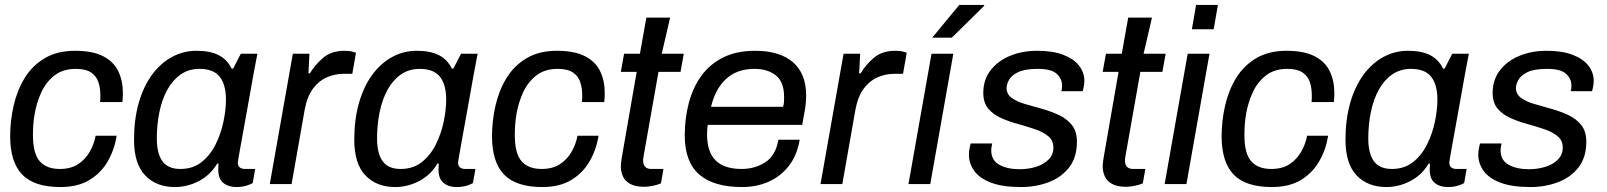

<svg xmlns="http://www.w3.org/2000/svg" viewBox="-20 -743 6486 775"><path d="M224 12Q118 12 69.5 -38.5Q21 -89 21 -193Q21 -255 35 -316.5Q49 -378 79.5 -428Q110 -478 160.5 -508Q211 -538 283 -538Q354 -538 396.5 -516Q439 -494 457.5 -455.5Q476 -417 476 -368Q476 -359 475.5 -349.5Q475 -340 474 -331H384Q385 -338 385 -345Q385 -352 385 -360Q385 -388 377 -412Q369 -436 347.5 -450.5Q326 -465 286 -465Q234 -465 200 -438.5Q166 -412 147 -371Q128 -330 120 -284Q116 -262 114.5 -240Q113 -218 113 -198Q113 -123 140.5 -92Q168 -61 221 -61Q266 -61 295.5 -80.5Q325 -100 342.5 -131Q360 -162 366 -195H451Q442 -139 415 -92Q388 -45 341 -16.5Q294 12 224 12Z M686 12Q611 12 566 -35Q521 -82 521 -179Q521 -261 540 -327.5Q559 -394 593.5 -441Q628 -488 674 -513Q720 -538 773 -538Q827 -538 861.5 -521Q896 -504 915 -466H921L952 -526H1019Q1019 -526 1014.5 -503Q1010 -480 1003 -442Q996 -404 988 -358Q980 -312 971.5 -266Q963 -220 956 -180.5Q949 -141 944.5 -116Q940 -91 940 -88Q940 -74 947.5 -67.5Q955 -61 970 -61H1010L1000 -4Q992 1 974.5 6.5Q957 12 934 12Q902 12 881.5 -4.5Q861 -21 861 -59Q861 -72 862 -84.5Q863 -97 865 -124L903 -83H857Q829 -36 782.5 -12Q736 12 686 12ZM708 -61Q759 -61 794 -89Q829 -117 850.5 -160.5Q872 -204 882 -252Q892 -300 892 -341Q892 -401 867 -433Q842 -465 785 -465Q742 -465 709.5 -442.5Q677 -420 655.5 -381Q634 -342 623.5 -291Q613 -240 613 -184Q613 -124 635.5 -92.5Q658 -61 708 -61Z M1069 0 1162 -526H1229L1225 -447H1231Q1250 -480 1283.5 -509Q1317 -538 1371 -538Q1392 -538 1404.5 -534Q1417 -530 1417 -530L1402 -445H1365Q1332 -445 1299.5 -431Q1267 -417 1243.5 -385.5Q1220 -354 1210 -301L1157 0Z M1575 12Q1500 12 1455 -35Q1410 -82 1410 -179Q1410 -261 1429 -327.5Q1448 -394 1482.5 -441Q1517 -488 1563 -513Q1609 -538 1662 -538Q1716 -538 1750.5 -521Q1785 -504 1804 -466H1810L1841 -526H1908Q1908 -526 1903.5 -503Q1899 -480 1892 -442Q1885 -404 1877 -358Q1869 -312 1860.5 -266Q1852 -220 1845 -180.5Q1838 -141 1833.5 -116Q1829 -91 1829 -88Q1829 -74 1836.5 -67.5Q1844 -61 1859 -61H1899L1889 -4Q1881 1 1863.5 6.5Q1846 12 1823 12Q1791 12 1770.5 -4.5Q1750 -21 1750 -59Q1750 -72 1751 -84.5Q1752 -97 1754 -124L1792 -83H1746Q1718 -36 1671.5 -12Q1625 12 1575 12ZM1597 -61Q1648 -61 1683 -89Q1718 -117 1739.5 -160.5Q1761 -204 1771 -252Q1781 -300 1781 -341Q1781 -401 1756 -433Q1731 -465 1674 -465Q1631 -465 1598.5 -442.5Q1566 -420 1544.5 -381Q1523 -342 1512.5 -291Q1502 -240 1502 -184Q1502 -124 1524.5 -92.5Q1547 -61 1597 -61Z M2169 12Q2063 12 2014.5 -38.5Q1966 -89 1966 -193Q1966 -255 1980 -316.5Q1994 -378 2024.5 -428Q2055 -478 2105.5 -508Q2156 -538 2228 -538Q2299 -538 2341.5 -516Q2384 -494 2402.5 -455.5Q2421 -417 2421 -368Q2421 -359 2420.5 -349.5Q2420 -340 2419 -331H2329Q2330 -338 2330 -345Q2330 -352 2330 -360Q2330 -388 2322 -412Q2314 -436 2292.5 -450.5Q2271 -465 2231 -465Q2179 -465 2145 -438.5Q2111 -412 2092 -371Q2073 -330 2065 -284Q2061 -262 2059.5 -240Q2058 -218 2058 -198Q2058 -123 2085.5 -92Q2113 -61 2166 -61Q2211 -61 2240.5 -80.5Q2270 -100 2287.5 -131Q2305 -162 2311 -195H2396Q2387 -139 2360 -92Q2333 -45 2286 -16.5Q2239 12 2169 12Z M2580 11Q2545 11 2524 -0.5Q2503 -12 2494.5 -31Q2486 -50 2486 -72Q2486 -81 2488.5 -99Q2491 -117 2495 -137L2550 -453H2486L2499 -526H2563L2589 -672H2685L2651 -526H2740L2727 -453H2638L2577 -108Q2576 -104 2576 -100Q2576 -96 2576 -95Q2576 -61 2609 -61H2658L2648 -3Q2635 3 2615.5 7Q2596 11 2580 11Z M2976 12Q2860 12 2802 -39Q2744 -90 2744 -196Q2744 -266 2760.5 -328Q2777 -390 2811 -437Q2845 -484 2899 -511Q2953 -538 3028 -538Q3127 -538 3180.5 -492Q3234 -446 3234 -357Q3234 -340 3232 -321.5Q3230 -303 3226 -283L3218 -239H2837Q2835 -228 2834.5 -219Q2834 -210 2834 -201Q2834 -130 2868.5 -95.5Q2903 -61 2974 -61Q3027 -61 3069 -88Q3111 -115 3122 -179H3208Q3197 -115 3163.5 -72.5Q3130 -30 3081.5 -9Q3033 12 2976 12ZM2850 -312H3141Q3144 -322 3144.5 -332Q3145 -342 3145 -351Q3145 -412 3112 -438.5Q3079 -465 3025 -465Q2956 -465 2912 -425.5Q2868 -386 2850 -312Z M3292 0 3385 -526H3452L3448 -447H3454Q3473 -480 3506.5 -509Q3540 -538 3594 -538Q3615 -538 3627.5 -534Q3640 -530 3640 -530L3625 -445H3588Q3555 -445 3522.5 -431Q3490 -417 3466.5 -385.5Q3443 -354 3433 -301L3380 0Z M3647 0 3740 -526H3828L3735 0ZM3743 -591 3852 -723H3952L3953 -720L3822 -591Z M4102 12Q4026 12 3979.5 -6Q3933 -24 3912 -54Q3891 -84 3891 -118Q3891 -134 3894.5 -149Q3898 -164 3898 -164H3985Q3983 -156 3982 -148Q3981 -140 3981 -137Q3981 -96 4013.5 -78Q4046 -60 4095 -60Q4132 -60 4163 -70Q4194 -80 4213 -99.5Q4232 -119 4232 -147Q4232 -176 4211.5 -193Q4191 -210 4159 -221Q4127 -232 4090.5 -242Q4054 -252 4022 -266Q3990 -280 3969.5 -304Q3949 -328 3949 -368Q3949 -420 3977.5 -458Q4006 -496 4055.5 -517Q4105 -538 4167 -538Q4230 -538 4272.5 -521.5Q4315 -505 4336 -477.5Q4357 -450 4357 -416Q4357 -406 4354.5 -393Q4352 -380 4350 -375H4264Q4266 -381 4266.5 -386.5Q4267 -392 4267 -398Q4267 -425 4245.5 -445Q4224 -465 4169 -465Q4116 -465 4089 -451.5Q4062 -438 4052.5 -420Q4043 -402 4043 -388Q4043 -363 4063.5 -348Q4084 -333 4116.5 -323.5Q4149 -314 4185 -304Q4221 -294 4253.5 -279Q4286 -264 4306.5 -238.5Q4327 -213 4327 -171Q4327 -107 4295 -66.5Q4263 -26 4211.5 -7Q4160 12 4102 12Z M4525 11Q4490 11 4469 -0.5Q4448 -12 4439.5 -31Q4431 -50 4431 -72Q4431 -81 4433.5 -99Q4436 -117 4440 -137L4495 -453H4431L4444 -526H4508L4534 -672H4630L4596 -526H4685L4672 -453H4583L4522 -108Q4521 -104 4521 -100Q4521 -96 4521 -95Q4521 -61 4554 -61H4603L4593 -3Q4580 3 4560.5 7Q4541 11 4525 11Z M4681 0 4774 -526H4862L4769 0ZM4791 -625 4808 -723H4896L4879 -625Z M5114 12Q5008 12 4959.5 -38.5Q4911 -89 4911 -193Q4911 -255 4925 -316.5Q4939 -378 4969.5 -428Q5000 -478 5050.5 -508Q5101 -538 5173 -538Q5244 -538 5286.5 -516Q5329 -494 5347.5 -455.5Q5366 -417 5366 -368Q5366 -359 5365.5 -349.5Q5365 -340 5364 -331H5274Q5275 -338 5275 -345Q5275 -352 5275 -360Q5275 -388 5267 -412Q5259 -436 5237.5 -450.5Q5216 -465 5176 -465Q5124 -465 5090 -438.5Q5056 -412 5037 -371Q5018 -330 5010 -284Q5006 -262 5004.5 -240Q5003 -218 5003 -198Q5003 -123 5030.5 -92Q5058 -61 5111 -61Q5156 -61 5185.5 -80.5Q5215 -100 5232.5 -131Q5250 -162 5256 -195H5341Q5332 -139 5305 -92Q5278 -45 5231 -16.5Q5184 12 5114 12Z M5576 12Q5501 12 5456 -35Q5411 -82 5411 -179Q5411 -261 5430 -327.5Q5449 -394 5483.5 -441Q5518 -488 5564 -513Q5610 -538 5663 -538Q5717 -538 5751.5 -521Q5786 -504 5805 -466H5811L5842 -526H5909Q5909 -526 5904.5 -503Q5900 -480 5893 -442Q5886 -404 5878 -358Q5870 -312 5861.5 -266Q5853 -220 5846 -180.5Q5839 -141 5834.5 -116Q5830 -91 5830 -88Q5830 -74 5837.5 -67.5Q5845 -61 5860 -61H5900L5890 -4Q5882 1 5864.5 6.5Q5847 12 5824 12Q5792 12 5771.5 -4.5Q5751 -21 5751 -59Q5751 -72 5752 -84.5Q5753 -97 5755 -124L5793 -83H5747Q5719 -36 5672.5 -12Q5626 12 5576 12ZM5598 -61Q5649 -61 5684 -89Q5719 -117 5740.5 -160.5Q5762 -204 5772 -252Q5782 -300 5782 -341Q5782 -401 5757 -433Q5732 -465 5675 -465Q5632 -465 5599.5 -442.5Q5567 -420 5545.5 -381Q5524 -342 5513.5 -291Q5503 -240 5503 -184Q5503 -124 5525.5 -92.5Q5548 -61 5598 -61Z M6158 12Q6082 12 6035.5 -6Q5989 -24 5968 -54Q5947 -84 5947 -118Q5947 -134 5950.5 -149Q5954 -164 5954 -164H6041Q6039 -156 6038 -148Q6037 -140 6037 -137Q6037 -96 6069.5 -78Q6102 -60 6151 -60Q6188 -60 6219 -70Q6250 -80 6269 -99.5Q6288 -119 6288 -147Q6288 -176 6267.5 -193Q6247 -210 6215 -221Q6183 -232 6146.5 -242Q6110 -252 6078 -266Q6046 -280 6025.5 -304Q6005 -328 6005 -368Q6005 -420 6033.5 -458Q6062 -496 6111.5 -517Q6161 -538 6223 -538Q6286 -538 6328.5 -521.5Q6371 -505 6392 -477.5Q6413 -450 6413 -416Q6413 -406 6410.5 -393Q6408 -380 6406 -375H6320Q6322 -381 6322.5 -386.5Q6323 -392 6323 -398Q6323 -425 6301.5 -445Q6280 -465 6225 -465Q6172 -465 6145 -451.5Q6118 -438 6108.5 -420Q6099 -402 6099 -388Q6099 -363 6119.5 -348Q6140 -333 6172.5 -323.5Q6205 -314 6241 -304Q6277 -294 6309.5 -279Q6342 -264 6362.5 -238.5Q6383 -213 6383 -171Q6383 -107 6351 -66.5Q6319 -26 6267.5 -7Q6216 12 6158 12Z"/></svg>

Font: Archivo VF Beta
Style: Italic
Weight: 400
Italic angle: -10°
Designer: Hector Gatti
Foundry: Omnibus-Type
Version: Version 1.002